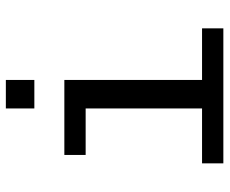

<svg xmlns="http://www.w3.org/2000/svg" viewBox="-82 -682 765 640"><g transform="rotate(-90 300.0 -362.5)"><path d="M353 -630H258V-725H353ZM353 -71H525V0H75V-71H258V-459H103V-530H353Z"/></g></svg>

Font: Edlo
Style: Regular
Weight: 400
Monospace: yes
Version: Version 0.01